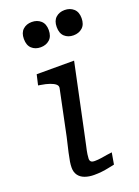

<svg xmlns="http://www.w3.org/2000/svg" viewBox="-148 -841 656 907"><g transform="rotate(-20 180.0 -387.0)"><path d="M132 -650Q159 -650 177 -666Q195 -682 195 -714Q195 -745 177 -761Q159 -777 132 -777Q105 -777 87.5 -761Q70 -745 70 -714Q70 -682 87.5 -666Q105 -650 132 -650ZM297 -650Q324 -650 342 -666Q360 -682 360 -714Q360 -745 342 -761Q324 -777 297 -777Q270 -777 252.5 -761Q235 -745 235 -714Q235 -682 252.5 -666Q270 -650 297 -650ZM163 3Q137 3 116.5 -4.5Q96 -12 85 -27.5Q74 -43 74 -65Q74 -79 76.5 -95Q79 -111 85 -138Q91 -165 102 -211L149 -437Q152 -449 142.5 -457.5Q133 -466 114.5 -472.5Q96 -479 70 -483L58 -485L70 -537H258L188 -205Q180 -165 174 -139.5Q168 -114 166 -99.5Q164 -85 164 -78Q164 -68 169.5 -63Q175 -58 188 -58Q204 -58 220 -60.5Q236 -63 251 -65.5Q266 -68 277 -69L267 -11Q252 -8 235.5 -4.5Q219 -1 201 1Q183 3 163 3Z"/></g></svg>

Font: Roboto Serif
Style: Italic
Weight: 400
Italic angle: -10°
Designer: Greg Gazdowicz
Foundry: Commercial Type
Version: Version 1.008